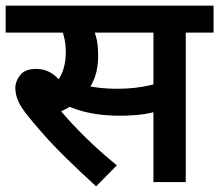

<svg xmlns="http://www.w3.org/2000/svg" viewBox="-20 -642 773 677"><path d="M282 -527 300 -557Q311 -539 318.5 -513Q326 -487 326 -445Q326 -405 316 -374.5Q306 -344 288 -322L279 -308Q260 -288 236 -272Q212 -256 185 -245L191 -255Q230 -208 282 -157Q334 -106 392 -59L319 15Q264 -35 215.5 -82.5Q167 -130 130 -172Q93 -214 69 -245Q47 -275 40.5 -295Q34 -315 34 -332Q34 -355 51 -377Q68 -399 108 -399Q134 -399 154.5 -388Q175 -377 192 -357Q209 -337 225 -307L158 -335Q179 -349 190.5 -368.5Q202 -388 207 -411Q212 -434 212 -458Q212 -490 204.5 -517Q197 -544 188 -557L250 -527H0V-622H449V-527ZM635 -527V0H521V-527H422V-622H733V-527ZM391 -329Q425 -329 453 -332Q481 -335 509.5 -341.5Q538 -348 571 -361V-263Q530 -246 490.5 -240Q451 -234 402 -234Q364 -234 329 -238.5Q294 -243 265 -251.5Q236 -260 216 -270L232 -353Q256 -346 281 -340.5Q306 -335 333.5 -332Q361 -329 391 -329Z"/></svg>

Font: Noto Sans Devanagari SemiBold
Style: Regular
Weight: 600
Version: Version 2.003